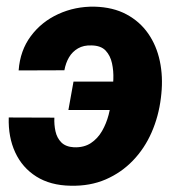

<svg xmlns="http://www.w3.org/2000/svg" viewBox="-20 -559 540 588"><path d="M260.3 -419.9Q236.3 -420.9 219 -410.9Q201.7 -400.9 191.4 -383.5Q181.2 -366.2 177.2 -343.8L37.1 -343.3Q41.5 -404.3 74.5 -448.5Q107.4 -492.7 158.9 -516.1Q210.4 -539.6 269.5 -538.6Q326.2 -537.1 367.2 -515.1Q408.2 -493.2 433.8 -456.3Q459.5 -419.4 469.5 -371.8Q479.5 -324.2 474.1 -271.5L472.7 -258.8Q465.8 -202.6 444.3 -153.6Q422.9 -104.5 387.2 -67.4Q351.6 -30.3 303.7 -9.5Q255.9 11.2 196.3 9.8Q134.3 8.8 91.3 -18.3Q48.3 -45.4 26.6 -92.3Q4.9 -139.2 6.8 -199.2L146.5 -198.7Q145.5 -177.2 149.9 -157Q154.3 -136.7 167.7 -123Q181.2 -109.4 206.5 -107.9Q237.3 -106.9 258.3 -120.8Q279.3 -134.8 292.5 -157.7Q305.7 -180.7 312.7 -207.5Q319.8 -234.4 322.8 -258.8L324.2 -271.5Q326.2 -291.5 327.1 -316.7Q328.1 -341.8 323 -365.2Q317.9 -388.7 303.5 -404.1Q289.1 -419.4 260.3 -419.9ZM377.4 -309.1 361.8 -222.2H189.5L205.1 -309.1Z"/></svg>

Font: Roboto ExtraBold
Style: Italic
Weight: 800
Designer: Christian Robertson
Foundry: Google
Version: Version 3.009; 2024